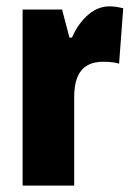

<svg xmlns="http://www.w3.org/2000/svg" viewBox="-20 -583 415 603"><path d="M322 -563C267 -563 225 -510 206 -465H198L175 -553H51V0H213V-278C213 -350 240 -389 304 -389C325 -389 341 -387 354 -383L367 -557C347 -562 335 -563 322 -563Z"/></svg>

Font: Noto Sans Ethiopic ExtraCondensed Black
Style: Regular
Weight: 900
Width: 2
Designer: Monotype Design Team
Foundry: Monotype Imaging Inc.
Version: Version 2.102